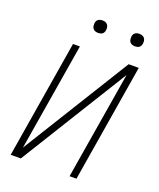

<svg xmlns="http://www.w3.org/2000/svg" viewBox="-166 -1024 931 1125"><g transform="rotate(20 300.0 -462.0)"><path d="M102 0H39L160 -735H203L92 -64L507 -735H570L449 0H406L517 -671ZM506 -846Q496 -846 487.5 -849Q479 -852 473.5 -859Q468 -866 467 -875.5Q466 -885 467 -895Q468 -901 471 -907Q474 -913 480 -917Q486 -921 492.5 -922.5Q499 -924 505 -924Q515 -924 523.5 -921Q532 -918 537.5 -911Q543 -904 544.5 -894.5Q546 -885 544 -875Q543 -869 540 -863Q537 -857 531.5 -853Q526 -849 519 -847.5Q512 -846 506 -846ZM276 -846Q266 -846 257.5 -849Q249 -852 243.5 -859Q238 -866 237 -875.5Q236 -885 237 -895Q238 -901 241 -907Q244 -913 250 -917Q256 -921 262.5 -922.5Q269 -924 275 -924Q285 -924 293.5 -921Q302 -918 307.5 -911Q313 -904 314.5 -894.5Q316 -885 314 -875Q313 -869 310 -863Q307 -857 301.5 -853Q296 -849 289 -847.5Q282 -846 276 -846Z"/></g></svg>

Font: Iosevka Aile Extralight
Style: Italic
Weight: 200
Italic angle: -9°
Designer: Belleve Invis
Foundry: Belleve Invis
Version: Version 31.1.0; ttfautohint (v1.8.4)